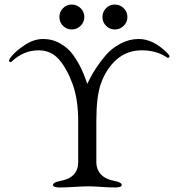

<svg xmlns="http://www.w3.org/2000/svg" viewBox="-20 -822 779 847"><path d="M258 -786Q274 -802 296.5 -802Q319 -802 335.5 -786Q352 -770 352 -747Q352 -724 335.5 -708Q319 -692 296.5 -692Q274 -692 258 -708Q242 -724 242 -747Q242 -770 258 -786ZM448 -786Q464 -802 486.5 -802Q509 -802 525.5 -786Q542 -770 542 -747Q542 -724 525.5 -708Q509 -692 486.5 -692Q464 -692 448 -708Q432 -724 432 -747Q432 -770 448 -786ZM592 -650Q656 -650 717 -589Q728 -578 728 -573Q728 -570 724.5 -568Q721 -566 719 -567Q672 -600 605 -600Q541 -600 495 -560Q449 -520 425 -453Q405 -397 405 -288V-108Q405 -74 425.5 -52.5Q446 -31 484 -24Q517 -18 517 -6Q517 5 488 5Q460 5 426.5 2.5Q393 0 371 0Q346 0 308 2.5Q270 5 243 5Q214 5 214 -6Q214 -18 247 -24Q325 -38 325 -108V-287Q325 -384 300 -452Q275 -520 240 -560Q205 -600 150 -600Q83 -600 30 -549Q28 -547 24 -548.5Q20 -550 20 -553Q19 -560 32 -575Q50 -597 89.5 -623.5Q129 -650 170 -650Q212 -650 247 -629.5Q282 -609 302.5 -580Q323 -551 337 -522Q351 -493 358 -472L365 -452L375 -472Q385 -493 404 -522Q423 -551 448 -580Q473 -609 511.5 -629.5Q550 -650 592 -650Z"/></svg>

Font: EB Garamond 12 All SC
Style: AllSC
Weight: 400
Version: Version 0.016 ; ttfautohint (v0.97) -l 8 -r 50 -G 200 -x 0 -